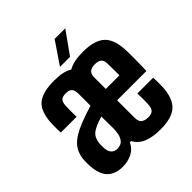

<svg xmlns="http://www.w3.org/2000/svg" viewBox="-207 -921 1080 1080"><g transform="rotate(-45 333.0 -381.0)"><path d="M157.5 7.5Q101.5 7.5 68.5 -23.8Q35.5 -55 30.5 -128.5Q30 -138.5 30 -151.5Q30 -164.5 30.5 -174.5Q35 -231.5 68 -266.8Q101 -302 171.5 -329.5Q197.5 -340 222 -348.2Q246.5 -356.5 272.5 -364Q272.5 -380 272.5 -395.8Q272.5 -411.5 272.5 -427.2Q272.5 -443 272.5 -459Q272.5 -476.5 268.2 -488.2Q264 -500 253 -506Q242 -512 222 -512Q196.5 -512 185.8 -501Q175 -490 173.5 -463Q173 -454.5 172.8 -437.8Q172.5 -421 172.8 -403.5Q173 -386 173.5 -375.5H48Q47.5 -381.5 47 -394.5Q46.5 -407.5 46.5 -422.2Q46.5 -437 47 -448.5Q49.5 -504.5 67 -540Q84.5 -575.5 122.8 -592.2Q161 -609 225.5 -609Q264 -609 292 -603.2Q320 -597.5 340 -584.5Q361.5 -597.5 390.5 -603.2Q419.5 -609 456 -609Q547.5 -609 588.8 -571.8Q630 -534.5 634 -448.5Q634.5 -439.5 634.8 -421.2Q635 -403 635 -379.5Q635 -356 634.5 -330Q634 -304 633 -280H400Q400 -245.5 400 -210.8Q400 -176 400 -141Q400 -112 414.5 -100Q429 -88 457 -88Q483 -88 494.5 -100Q506 -112 507.5 -141Q508.5 -155 508.5 -177.2Q508.5 -199.5 507.5 -226.5H633Q634 -217 634.5 -194.5Q635 -172 634 -154.5Q630 -67 589.2 -29Q548.5 9 457.5 9Q394.5 9 353.8 -8Q313 -25 293.5 -62H283.5Q266.5 -26 233 -9.2Q199.5 7.5 157.5 7.5ZM210 -85.5Q223.5 -85.5 238 -92.2Q252.5 -99 262.8 -120.5Q273 -142 273.5 -185.5Q273.5 -206.5 273 -230Q272.5 -253.5 272.5 -278Q257 -273.5 239.2 -267.2Q221.5 -261 204.5 -251.5Q179 -238 169.5 -219.5Q160 -201 157.5 -174.5Q157.5 -165.5 157.5 -156.5Q157.5 -147.5 158 -139Q160.5 -113 173.5 -99.2Q186.5 -85.5 210 -85.5ZM400 -370H508.5Q508.5 -395.5 508.2 -422Q508 -448.5 507.5 -463Q507.5 -489 495 -500.5Q482.5 -512 456 -512Q428 -512 414 -500.5Q400 -489 400 -463Q400 -439 400 -415.8Q400 -392.5 400 -370ZM305.5 -640 395.5 -772.5H480L385.5 -640Z"/></g></svg>

Font: Big Shoulders Display Thin ExtraBold
Style: Regular
Weight: 800
Version: Version 2.002